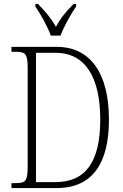

<svg xmlns="http://www.w3.org/2000/svg" viewBox="-20 -951 621 971"><path d="M237 -771H286C303 -816 338 -880 365 -918V-931H352C313 -891 287 -861 263 -815C237 -861 211 -891 172 -931H159V-918C185 -880 221 -816 237 -771ZM38 0H267C449 0 531 -127 531 -346C531 -576 440 -714 267 -714H38V-689H59C108 -689 120 -680 120 -607V-110C120 -33 108 -25 59 -25H38ZM260 -30H162V-684H261C414 -684 487 -556 487 -346C487 -135 415 -30 260 -30Z"/></svg>

Font: Noto Serif Georgian Condensed ExtraLight
Style: Regular
Weight: 200
Width: 3
Designer: Monotype Design Team, Akaki Razmadze
Foundry: Google LLC
Version: Version 2.003